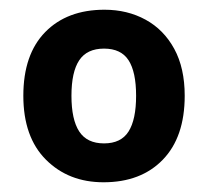

<svg xmlns="http://www.w3.org/2000/svg" viewBox="-20 -742 428 395"><path d="M360 -545Q360 -460 315 -413.5Q270 -367 193 -367Q121 -367 74.5 -413.5Q28 -460 28 -545Q28 -630 73 -676Q118 -722 195 -722Q242 -722 279.5 -701.5Q317 -681 338.5 -641.5Q360 -602 360 -545ZM127 -545Q127 -496 143 -471.5Q159 -447 194 -447Q229 -447 244.5 -471.5Q260 -496 260 -545Q260 -594 244.5 -618Q229 -642 194 -642Q159 -642 143 -618Q127 -594 127 -545Z"/></svg>

Font: Noto Sans Thai
Style: Bold
Weight: 700
Designer: Monotype Design Team
Foundry: Monotype Imaging Inc.
Version: Version 2.001